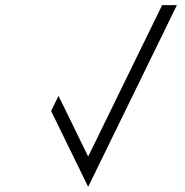

<svg xmlns="http://www.w3.org/2000/svg" viewBox="-20 -720 712 740"><path d="M604.9 -700.2 319.8 -116.6 205.5 -350.6 177 -292.3 319.8 0.1 661.8 -700.2Z"/></svg>

Font: Expanse
Style: Expanse
Weight: 400
Designer: Ryan Lin
Version: Version 1.0